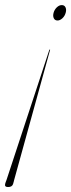

<svg xmlns="http://www.w3.org/2000/svg" viewBox="-34 -583 280 754"><path d="M-2.5 151.5Q-17.5 151.5 -13.5 138Q-13 135 -11.5 131.8Q-10 128.5 -8.5 124L159.5 -386.5Q160.5 -388.5 161.5 -388.5Q163.5 -388.5 162.5 -386.5L21.5 124Q20.5 127.5 20 130.2Q19.5 133 17.5 139Q14 151.5 -2.5 151.5ZM208.5 -563Q219 -563 223.2 -554.2Q227.5 -545.5 224 -533Q220.5 -520 211 -511.2Q201.5 -502.5 192 -502.5Q181.5 -502.5 177.2 -511.5Q173 -520.5 176.5 -533Q180 -545.5 189.2 -554.2Q198.5 -563 208.5 -563Z"/></svg>

Font: Fraunces 144pt S000 Thin
Style: Italic
Weight: 100
Italic angle: -16°
Version: Version 1.000; ttfautohint (v1.8.3)